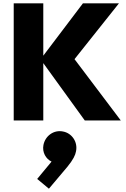

<svg xmlns="http://www.w3.org/2000/svg" viewBox="-20 -729 761 1162"><path d="M493 0H711L431 -371L700 -709H482L242 -392V-709H63V0H242V-347ZM205 354 276 413 389 279C423 237 436 210 440 187C452 130 415 77 362 67C306 55 254 93 243 148C234 193 258 233 292 249Z"/></svg>

Font: MV Cash ExtraBold
Style: Regular
Weight: 800
Designer: Rodrigo Fuenzalida
Foundry: fragTYPE
Version: Version 1.100;Glyphs 3.1.2 (3151)